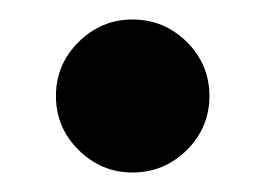

<svg xmlns="http://www.w3.org/2000/svg" viewBox="-20 -452 273 196"><path d="M115.2 -275.9Q83.5 -275.9 60.3 -298.8Q37.1 -321.8 37.1 -354Q37.1 -386.2 60.3 -409.2Q83.5 -432.1 115.2 -432.1Q147.5 -432.1 170.7 -409.2Q193.8 -386.2 193.8 -354Q193.8 -321.8 170.7 -298.8Q147.5 -275.9 115.2 -275.9Z"/></svg>

Font: Human Sans Medium
Style: Regular
Weight: 500
Designer: Tim Radville
Foundry: Continuum
Version: Version 1.000;FEAKit 1.0